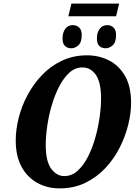

<svg xmlns="http://www.w3.org/2000/svg" viewBox="-20 -1031 752 1062"><path d="M358 -941 375 -1011H639L622 -941ZM375 -764Q352 -764 339 -777Q326 -790 326 -818Q326 -851 341 -871.5Q356 -892 383 -892Q404 -892 418 -878.5Q432 -865 432 -838Q432 -797 413.5 -780.5Q395 -764 375 -764ZM565 -764Q542 -764 529 -777Q516 -790 516 -818Q516 -851 531.5 -871.5Q547 -892 573 -892Q594 -892 608 -878.5Q622 -865 622 -838Q622 -797 603.5 -780.5Q585 -764 565 -764ZM310 11Q241 11 186 -19.5Q131 -50 99 -109Q67 -168 67 -254Q67 -313 83 -377.5Q99 -442 131.5 -503.5Q164 -565 211.5 -615Q259 -665 322 -695Q385 -725 462 -725Q527 -725 582.5 -697Q638 -669 671.5 -611Q705 -553 705 -462Q705 -406 689.5 -342Q674 -278 642.5 -215.5Q611 -153 563.5 -102Q516 -51 452.5 -20Q389 11 310 11ZM336 -57Q377 -57 409.5 -86.5Q442 -116 466.5 -164Q491 -212 507 -269Q523 -326 531 -383Q539 -440 539 -486Q539 -575 510.5 -616.5Q482 -658 436 -658Q395 -658 363 -628.5Q331 -599 306.5 -551Q282 -503 265.5 -446Q249 -389 241 -332Q233 -275 233 -229Q233 -139 263 -98Q293 -57 336 -57Z"/></svg>

Font: Noto Serif Condensed ExtraBold
Style: Italic
Weight: 800
Width: 3
Italic angle: -12°
Designer: Monotype Design Team
Foundry: Monotype Imaging Inc.
Version: Version 2.014; ttfautohint (v1.8.4.7-5d5b)